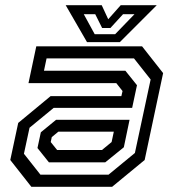

<svg xmlns="http://www.w3.org/2000/svg" viewBox="-20 -718 666 738"><path d="M100.5 0 19.5 -103 50 -245.5 174.5 -348.5H446.5L451 -368L427 -398.5H89.5L119.5 -540H526L607 -437L536 -103L411 0ZM168 -94 124 -149 137 -209.5 195.5 -257.5H478L456 -152L384.5 -94ZM135.5 -46.5H397L498.5 -130L559 -412.5L495 -493.5H159L149 -446H462L506.5 -390.5L488 -303.5H186.5L93.5 -227L72 -127ZM199.5 -141.5H372L409 -172L417.5 -212H204.5L179 -191L175 -172ZM314.5 -556 232.5 -698H371L396 -644L444 -698H582.5L440.5 -556ZM344 -586.5H422.5L497 -663.5H453L404.5 -610.5H372.5L346 -663.5H302Z"/></svg>

Font: Tourney Medium
Style: Italic
Weight: 500
Italic angle: -12°
Version: Version 1.015